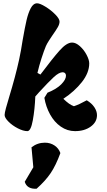

<svg xmlns="http://www.w3.org/2000/svg" viewBox="-20 -795 649 1164"><path d="M417 -537Q440 -537 464.5 -515Q489 -493 505 -462.5Q521 -432 521 -411Q521 -354 476.5 -297.5Q432 -241 364 -196Q384 -177 398 -167Q412 -157 428 -151Q459 -161 506 -187Q536 -169 552 -145Q568 -121 568 -97Q568 -55 530 -27.5Q492 0 435 0Q388 0 348.5 -27.5Q309 -55 283.5 -101.5Q258 -148 249 -202L268 -233Q323 -255 351.5 -284Q380 -313 380 -336Q380 -346 374.5 -351.5Q369 -357 360 -357Q338 -357 306 -327.5Q274 -298 217 -236Q216 -235 194 -210Q191 -132 179 -66Q167 0 146 0Q121 0 88 -17Q55 -34 31.5 -57.5Q8 -81 8 -98Q8 -110 16 -139.5Q24 -169 35 -205Q74 -333 96 -434Q108 -490 117 -550Q131 -630 141 -673Q151 -716 166.5 -745.5Q182 -775 205 -775Q222 -775 255.5 -754.5Q289 -734 315 -707.5Q341 -681 341 -664Q341 -649 330.5 -630.5Q320 -612 296 -578Q291 -571 277.5 -550Q264 -529 258 -515Q246 -486 231.5 -441Q217 -396 207 -353L225 -343Q298 -440 341 -488.5Q384 -537 417 -537ZM130 307 182 219 171 98Q207 70 252 70Q285 70 310.5 87Q336 104 346 133Q319 207 287.5 254Q256 301 202 349Q174 351 155.5 340.5Q137 330 130 307Z"/></svg>

Font: Mogra
Style: Regular
Weight: 400
Designer: Lipi Raval
Foundry: Lipi Raval
Version: Version 1.002;PS 1.002;hotconv 1.0.88;makeotf.lib2.5.647800;